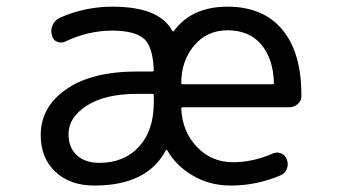

<svg xmlns="http://www.w3.org/2000/svg" viewBox="-20 -578 1040 587"><path d="M189.5 -168Q189.5 -127 214.8 -103.5Q240.2 -80.1 284.2 -80.1Q359.4 -80.1 404.8 -129.4Q450.2 -178.7 450.2 -264.6V-287.1Q450.2 -291 445.3 -291H399.4Q300.8 -291 245.1 -254.9Q189.5 -218.8 189.5 -168ZM539.1 -250Q534.2 -250 534.2 -246.1Q537.1 -176.8 581.1 -129.9Q626 -82 692.4 -82Q752.9 -82 813.5 -108.4Q826.2 -114.3 838.9 -109.4Q851.6 -104.5 856.4 -91.8L857.4 -88.9Q862.3 -75.2 856.9 -61.5Q851.6 -47.9 837.9 -42Q764.6 -10.7 685.5 -10.7Q619.1 -10.7 566.4 -43Q516.6 -73.2 491.2 -119.1Q490.2 -120.1 489.3 -120.1Q488.3 -120.1 487.3 -119.1Q430.7 -10.7 268.6 -10.7Q194.3 -10.7 149.4 -52.7Q104.5 -94.7 104.5 -165Q104.5 -251 182.6 -305.2Q260.7 -359.4 399.4 -359.4H445.3Q450.2 -359.4 450.2 -363.3Q447.3 -433.6 421.9 -458Q393.6 -484.4 323.2 -484.4Q249 -484.4 177.7 -450.2Q166 -445.3 153.8 -450.7Q141.6 -456.1 139.6 -468.8L137.7 -473.6Q134.8 -489.3 141.6 -502.9Q148.4 -516.6 162.1 -523.4Q239.3 -557.6 323.2 -557.6Q467.8 -557.6 506.8 -483.4Q507.8 -482.4 509.3 -481.9Q510.7 -481.4 511.7 -483.4Q566.4 -557.6 675.8 -557.6Q784.2 -557.6 842.8 -487.8Q901.4 -418 901.4 -288.1Q901.4 -286.1 901.4 -284.2Q901.4 -269.5 890.1 -259.8Q878.9 -250 863.3 -250ZM534.2 -324.2Q534.2 -320.3 539.1 -320.3H812.5Q817.4 -320.3 817.4 -324.2Q817.4 -324.2 817.4 -325.2Q815.4 -397.5 779.3 -441.4Q742.2 -485.4 675.8 -485.4Q613.3 -485.4 574.2 -439.5Q534.2 -392.6 534.2 -324.2Z"/></svg>

Font: Rounded-L Mgen+ 2m regular
Style: Regular
Weight: 400
Designer: [Source Han Sans]
Ryoko NISHIZUKA  (kana & ideographs); Paul D. Hunt (Latin, Greek & Cyrillic); Wenlong ZHANG  (bopomofo
Version: Version 1.059.20150602